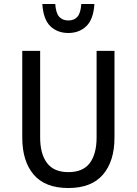

<svg xmlns="http://www.w3.org/2000/svg" viewBox="-20 -936 688 966"><path d="M92 -680H182V-244Q182 -162 216.5 -116Q251 -70 324 -70Q398 -70 432 -116Q466 -162 466 -244V-680H556V-244Q556 -125 498 -57.5Q440 10 324 10Q207 10 149.5 -57.5Q92 -125 92 -244ZM324 -833Q353 -833 369.5 -851.5Q386 -870 389 -916H455Q450 -838 414 -804Q378 -770 324 -770Q269 -770 233.5 -804Q198 -838 193 -916H258Q261 -870 278 -851.5Q295 -833 324 -833Z"/></svg>

Font: Inria Sans
Style: Regular
Weight: 400
Designer: Black Foundry Team
Foundry: Black Foundry
Version: Version 1.2; ttfautohint (v1.8.3)